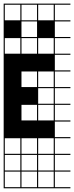

<svg xmlns="http://www.w3.org/2000/svg" viewBox="-20 -747 404 1046"><path d="M363.6 278.8H0V187.9H6.1V272.7H90.9V187.9H0V-727.3H363.6V-721.2H278.8V-636.4H363.6V-630.3H278.8V-545.5H363.6V-539.4H278.8V-454.5H363.6V-448.5H278.8V-363.6H363.6V-357.6H278.8V-272.7H363.6V-266.7H278.8V-181.8H363.6V-175.8H278.8V-90.9H363.6V-84.8H278.8V0H363.6V6.1H278.8V90.9H363.6V97H278.8V181.8H363.6V187.9H278.8V272.7H363.6ZM187.9 -636.4H272.7V-721.2H187.9ZM6.1 -636.4H90.9V-721.2H6.1ZM97 -636.4H181.8V-721.2H97ZM187.9 -545.5H272.7V-630.3H187.9ZM6.1 -545.5H90.9V-630.3H6.1ZM97 -545.5H181.8V-630.3H97ZM187.9 -454.5H272.7V-539.4H187.9ZM6.1 -454.5H90.9V-539.4H6.1ZM97 -454.5H181.8V-539.4H97ZM97 -272.7H181.8V-357.6H97ZM187.9 -272.7H272.7V-357.6H187.9ZM187.9 -181.8H272.7V-266.7H187.9ZM97 -90.9H181.8V-175.8H97ZM187.9 -90.9H272.7V-175.8H187.9ZM187.9 90.9H272.7V6.1H187.9ZM97 90.9H181.8V6.1H97ZM6.1 90.9H90.9V6.1H6.1ZM97 181.8H181.8V97H97ZM6.1 181.8H90.9V97H6.1ZM272.7 97H187.9V181.8H272.7ZM181.8 272.7V187.9H97V272.7ZM272.7 272.7V187.9H187.9V272.7ZM0 -636.4H90.9V-545.5H0ZM181.8 -636.4H272.7V-545.5H181.8Z"/></svg>

Font: Micro 5 Charted
Style: Regular
Weight: 400
Designer: Sarah Cadigan-Fried
Version: Version 1.000; ttfautohint (v1.8.4.7-5d5b)